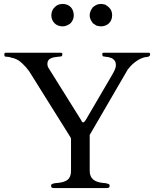

<svg xmlns="http://www.w3.org/2000/svg" viewBox="-20 -956 793 976"><path d="M503 -26C461 -31 436 -47 436 -88V-270L629 -602C629 -603 631 -605 634 -608C646 -624 661 -637 676 -647C689 -655 707 -666 727 -666C730 -667 732 -668 735 -668C740 -672 743 -672 743 -680C743 -681 742 -683 742 -685C740 -687 739 -688 736 -688H508C501 -688 500 -686 500 -680C500 -677 500 -674 502 -672C502 -670 505 -669 508 -669C515 -668 522 -666 530 -666C536 -664 543 -662 549 -660C561 -652 569 -645 569 -625C569 -605 555 -585 548 -572L417 -348C413 -343 409 -334 403 -334C396 -334 396 -339 392 -346L227 -610C223 -616 221 -623 221 -631C221 -666 258 -665 289 -669C294 -669 297 -673 297 -680C297 -683 296 -685 296 -686C294 -687 292 -688 289 -688H9C4 -688 2 -684 2 -680C2 -673 3 -668 9 -668C18 -668 33 -666 40 -662C43 -662 46 -661 47 -661C57 -658 66 -654 76 -648C101 -629 125 -602 140 -575L339 -257C340 -255 340 -254 340 -253C341 -252 341 -251 341 -250V-88C341 -43 317 -31 273 -26C264 -26 240 -23 240 -15V-10C240 -5 242 -2 245 -2C248 0 252 0 257 0H520C525 0 529 0 532 -2C535 -2 537 -5 537 -10V-15C537 -23 511 -26 503 -26ZM550 -878C550 -908 534 -920 516 -932C508 -934 501 -936 493 -936C474 -936 463 -928 452 -919C445 -910 436 -896 436 -878C436 -859 445 -849 452 -838L470 -826C478 -824 485 -822 493 -822C526 -822 550 -845 550 -878ZM298 -822C316 -822 330 -831 339 -838C348 -849 355 -860 355 -878C355 -912 333 -936 298 -936C280 -936 265 -928 258 -919C248 -911 241 -895 241 -878C241 -847 264 -822 298 -822Z"/></svg>

Font: fbb
Style: Regular
Weight: 400
Designer: David J. Perry, Michael Sharpe
Version: Version 1.045